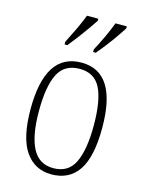

<svg xmlns="http://www.w3.org/2000/svg" viewBox="-117 -836 691 917"><g transform="rotate(15 228.5 -378.0)"><path d="M228 10Q145 10 98.5 -57.5Q52 -125 52 -267Q52 -543 231 -543Q406 -543 406 -267Q406 -124 361 -57Q316 10 228 10ZM229 -21Q304 -21 334 -85Q364 -149 364 -267Q364 -391 333.5 -451.5Q303 -512 230 -512Q155 -512 124 -451Q93 -390 93 -267Q93 -147 125.5 -84Q158 -21 229 -21ZM270 -619Q291 -658 308 -695Q325 -732 338 -766H394V-756Q383 -739 364.5 -712Q346 -685 324 -656.5Q302 -628 283 -606H270ZM129 -619Q149 -658 166.5 -695Q184 -732 197 -766H253V-756Q242 -739 223 -712Q204 -685 182.5 -656.5Q161 -628 143 -606H129Z"/></g></svg>

Font: Noto Serif Tamil Condensed ExtraLight
Style: Italic
Weight: 200
Width: 3
Italic angle: -12°
Designer: Indian Type Foundry, Tom Grace, and the Monotype Design Team
Foundry: Monotype Imaging Inc.
Version: Version 2.003; ttfautohint (v1.8.4.7-5d5b)